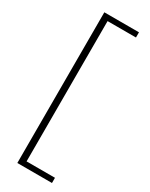

<svg xmlns="http://www.w3.org/2000/svg" viewBox="-225 -715 752 960"><g transform="rotate(30 151.5 -235.0)"><path d="M68 200H268V170H104V-640H268V-670H68Z"/></g></svg>

Font: LT Wave Alt Thin
Style: Regular
Weight: 100
Designer: Daniel Lyons
Version: Version 2.5 (Glyphs App)